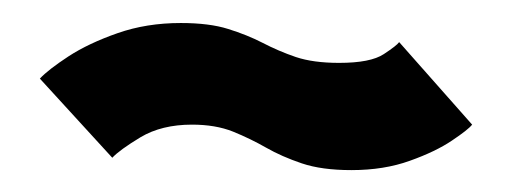

<svg xmlns="http://www.w3.org/2000/svg" viewBox="-20 -432 460 171"><path d="M293 -280.5Q322 -280.5 345 -288.8Q368 -297 382.5 -306.8Q397 -316.5 400.5 -321L335.5 -394.5Q333.5 -391.5 321.8 -383.8Q310 -376 282 -376Q259 -376 243.5 -381.2Q228 -386.5 214 -393.8Q200 -401 183.2 -406.2Q166.5 -411.5 141 -411.5Q110.5 -411.5 84.8 -402.5Q59 -393.5 41 -381.8Q23 -370 15.5 -362L80 -291.5Q86.5 -298.5 105.2 -309.8Q124 -321 151 -321Q172 -321 187.5 -314.8Q203 -308.5 217 -300.5Q231 -292.5 248.8 -286.5Q266.5 -280.5 293 -280.5Z"/></svg>

Font: Anybody UltraCondensed Thin SemiBold
Style: Regular
Weight: 600
Version: Version 1.111